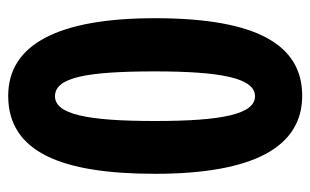

<svg xmlns="http://www.w3.org/2000/svg" viewBox="-168 -598 775 480"><g transform="rotate(90 220.0 -357.5)"><path d="M219 10C359 10 414 -122 414 -357C414 -605 346 -725 219 -725C94 -725 25 -616 25 -357C25 -116 90 10 219 10ZM220 -107C173 -107 158 -186 158 -357C158 -523 175 -607 220 -607C265 -607 282 -525 282 -357C282 -186 265 -107 220 -107Z"/></g></svg>

Font: Noto Sans Gurmukhi ExtraCondensed
Style: Bold
Weight: 700
Width: 2
Designer: Jelle Bosma - Monotype Design Team
Foundry: Monotype Imaging Inc.
Version: Version 2.004